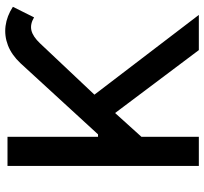

<svg xmlns="http://www.w3.org/2000/svg" viewBox="-43 -733 776 730"><g transform="rotate(-90 345.0 -368.0)"><path d="M79.1 0V-727.5H189.9V-383.3H199.2L469.7 -678.2Q501.5 -711.9 537.6 -725.8Q573.7 -739.7 611.3 -734.9Q648.9 -730 684.1 -707L644 -626.5Q617.7 -642.1 594.2 -636.5Q570.8 -630.9 544.9 -603.5L350.1 -397L653.3 0H519.5L280.3 -318.4L189.9 -218.3V0Z"/></g></svg>

Font: Inter 16pt Medium
Style: Regular
Weight: 500
Version: Version 4.001;git-66647c0bb